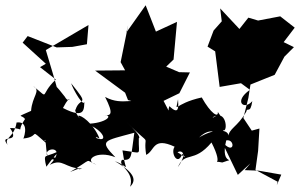

<svg xmlns="http://www.w3.org/2000/svg" viewBox="-30 -601 1139 729"><path d="M812 -520 781 -485 758 -424 787 -406 804 -271 885 -285 919 -260C855 -215 897 -181 928 -217C920 -165 909 -197 905 -177C872 -118 837 -113 837 -80C844 -111 786 -116 726 -79C787 -137 810 -62 817 -106C837 -98 829 -193 777 -153C792 -177 826 -135 797 -176C800 -152 770 -170 736 -231C627 -207 636 -166 646 -224C647 -201 653 -159 613 -198C597 -154 649 -106 649 -106L591 -218L651 -247L691 -326L650 -327L601 -348L629 -375L642 -518L562 -481L523 -581L450 -478L457 -507L428 -365L445 -334L331 -333L445 -249L456 -221L530 -201C485 -239 439 -195 369 -233C403 -166 391 -161 364 -164C404 -165 372 -132 299 -131C365 -107 384 -56 333 -78C353 -78 272 -110 348 -75C324 -135 274 -167 267 -161C285 -133 248 -182 257 -185C273 -236 314 -193 240 -285C247 -262 291 -185 291 -219C287 -193 300 -144 209 -191C245 -259 236 -198 216 -234C185 -274 168 -291 190 -254C176 -307 159 -359 144 -411C198 -443 252 -474 306 -506L300 -433L245 -423L185 -421L75 -464L56 -439L144 -359L122 -346L182 -299C116 -237 163 -222 96 -274C127 -256 92 -237 88 -180C26 -152 52 -168 65 -149C25 -90 76 -114 8 -115C51 -50 -37 -96 -1 -51C-16 -80 24 -77 33 -136C90 -143 54 -60 58 -75C128 -82 74 -119 145 -58C189 -67 124 -63 142 -70C151 -12 136 7 206 8C140 -17 133 -20 146 32C203 -47 215 -30 149 -10C133 -43 230 -50 159 25C209 -2 216 39 282 39C253 48 293 29 236 52C329 -2 287 5 336 24C285 10 335 -33 408 -4C345 -69 363 -65 480 -97C466 -3 474 8 433 6C415 30 483 49 464 108C487 85 486 57 406 11C467 33 447 63 435 -30C515 -20 495 -7 497 -76C497 -76 514 -78 451 -137C555 -33 511 -104 525 -13C558 -28 549 -83 633 -44C616 -19 646 31 662 -17C697 22 628 -44 640 -17C646 -34 692 -31 645 34C673 -29 705 21 773 -60C824 40 767 5 814 16C877 -7 803 36 829 -68C865 -75 861 -4 811 -66L873 63L921 19L899 45L952 47L1038 62L1021 102L1024 89L940 44L950 -28L955 -113L926 -105L894 -153L913 -229L921 -280L1013 -317L1050 -386L1086 -422L1047 -441L1089 -496L1034 -539L950 -523L913 -534L879 -491L806 -569Z"/></svg>

Font: Hussar Lance
Style: ExBd
Weight: 700
Foundry: Cannot Into Space Fonts, PlusOne Fonts
Version: Version 2.270